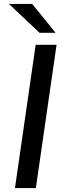

<svg xmlns="http://www.w3.org/2000/svg" viewBox="-20 -949 332 969"><path d="M55.5 0 160 -723H265.5L161 0ZM142.5 -929H25.5L179.5 -783.5H260.5Z"/></svg>

Font: Public Sans Medium
Style: Italic
Weight: 500
Italic angle: -8°
Designer: The Public Sans project authors (U.S. Web Design System). Libre Franklin designed by Pablo Impallari and Rodrigo Fuenzal
Version: Version 1.007; ttfautohint (v1.8.1) -l 8 -r 50 -G 200 -x 14 